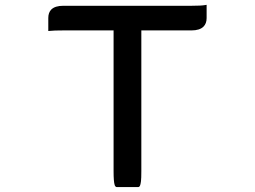

<svg xmlns="http://www.w3.org/2000/svg" viewBox="-20 -737 1040 784"><path d="M557.1 -612.8V-38.1Q557.1 -8.3 555.7 2.7Q554.2 13.7 552.7 18.1Q550.3 26.9 543.9 26.9H457Q454.1 26.9 452.1 24.9Q449.2 22.5 448.2 18.1Q443.8 4.9 443.8 -38.1V-612.8H238.3Q198.7 -612.8 183.1 -610.8L177.2 -610.4V-664.1Q177.2 -685.5 189.5 -698.2Q205.1 -713.4 238.3 -713.4H761.7Q802.2 -713.4 817.4 -716.3L823.7 -717.3V-663.1Q823.7 -641.1 811 -628.4Q795.4 -612.8 761.7 -612.8Z"/></svg>

Font: YuPearl-Medium
Style: Medium
Weight: 500
Designer: Max Yao
Foundry: Max-Everyday
Version: Version 1.011; ttfautohint (v1.8.3)